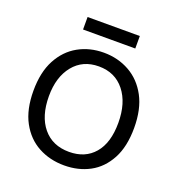

<svg xmlns="http://www.w3.org/2000/svg" viewBox="-123 -753 801 867"><g transform="rotate(20 277.5 -320.0)"><path d="M280 13Q211 13 155.5 -17Q100 -47 67.5 -107Q35 -167 35 -257Q35 -346 67 -406Q99 -466 153.5 -496.5Q208 -527 276 -527Q344 -527 399.5 -496Q455 -465 487.5 -404.5Q520 -344 520 -254Q520 -164 488 -104.5Q456 -45 402 -16Q348 13 280 13ZM280 -52Q357 -52 401 -103.5Q445 -155 445 -251Q445 -347 399.5 -404Q354 -461 276 -461Q199 -461 154 -405.5Q109 -350 109 -258Q109 -162 154.5 -107Q200 -52 280 -52ZM151 -593V-653H402V-593Z"/></g></svg>

Font: Bricolage Grotesque 48pt Light
Style: Regular
Weight: 300
Designer: Mathieu Triay
Foundry: Atelier Triay
Version: Version 1.000; ttfautohint (v1.8.4.7-5d5b);gftools[0.9.32]